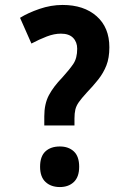

<svg xmlns="http://www.w3.org/2000/svg" viewBox="-20 -744 524 776"><path d="M159 -237V-274Q159 -324 177.5 -359Q196 -394 232 -431Q261 -463 276.5 -486Q292 -509 292 -547Q292 -574 275.5 -591Q259 -608 226 -608Q199 -608 169 -596.5Q139 -585 107 -568L61 -672Q93 -692 139.5 -708Q186 -724 233 -724Q319 -724 370.5 -678.5Q422 -633 422 -553Q422 -510 410 -479.5Q398 -449 377 -422.5Q356 -396 330 -369Q309 -346 298.5 -331Q288 -316 284.5 -301Q281 -286 281 -265V-237ZM142 -70Q142 -112 163.5 -132Q185 -152 222 -152Q257 -152 278.5 -132Q300 -112 300 -70Q300 -29 278.5 -8.5Q257 12 222 12Q186 12 164 -8.5Q142 -29 142 -70Z"/></svg>

Font: Noto Sans Gurmukhi UI Condensed
Style: Bold
Weight: 700
Width: 3
Designer: Jelle Bosma - Monotype Design Team
Foundry: Monotype Imaging Inc.
Version: Version 2.004; ttfautohint (v1.8.4.7-5d5b)